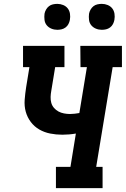

<svg xmlns="http://www.w3.org/2000/svg" viewBox="-20 -972 650 992"><path d="M269 0V-110H344L372 -282Q355 -279 337 -277.5Q319 -276 302 -276Q270 -276 239.5 -282Q209 -288 183 -303Q157 -318 139 -342Q121 -366 113 -395Q105 -424 107.5 -456.5Q110 -489 115 -521L132 -625H99V-735H313V-625H265L245 -503Q242 -487 241.5 -471Q241 -455 245 -440.5Q249 -426 259 -414.5Q269 -403 282 -396Q295 -389 310.5 -386Q326 -383 342 -383Q354 -383 366 -384.5Q378 -386 390 -388L429 -625H396L395 -735H610V-625H562L477 -110H510V0ZM506 -818Q490 -818 475.5 -824Q461 -830 451.5 -841.5Q442 -853 440 -869Q438 -885 440 -901Q442 -912 448 -922.5Q454 -933 463 -940Q472 -947 483.5 -949.5Q495 -952 506 -952Q522 -952 536.5 -946Q551 -940 560 -928.5Q569 -917 571.5 -901Q574 -885 571 -869Q569 -858 563.5 -847.5Q558 -837 548.5 -830Q539 -823 528 -820.5Q517 -818 506 -818ZM276 -818Q260 -818 245.5 -824Q231 -830 221.5 -841.5Q212 -853 210 -869Q208 -885 210 -901Q212 -912 218 -922.5Q224 -933 233 -940Q242 -947 253.5 -949.5Q265 -952 276 -952Q292 -952 306.5 -946Q321 -940 330 -928.5Q339 -917 341.5 -901Q344 -885 341 -869Q339 -858 333.5 -847.5Q328 -837 318.5 -830Q309 -823 298 -820.5Q287 -818 276 -818Z"/></svg>

Font: Iosevka Etoile Extrabold
Style: Italic
Weight: 800
Italic angle: -9°
Designer: Belleve Invis
Foundry: Belleve Invis
Version: Version 22.1.2; ttfautohint (v1.8.4)